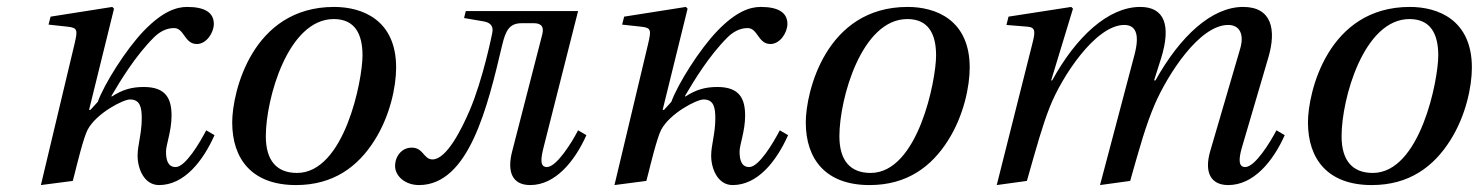

<svg xmlns="http://www.w3.org/2000/svg" viewBox="-20 -522 4267 554"><path d="M98 12 190 0 196 -23C200 -39 221 -126 233 -148C258 -195 335 -235 355 -235C385 -235 389 -211 389 -180C389 -137 377 -103 377 -73C377 -35 396 12 439 12C511 12 565 -56 599 -132L575 -146C557 -111 515 -40 487 -40C464 -40 459 -61 459 -85C459 -104 475 -144 475 -188C475 -236 460 -271 395 -271C361 -271 334 -264 302 -243V-246C328 -290 370 -360 424 -414C438 -428 458 -441 482 -441C512 -441 512 -395 548 -395C576 -395 597 -428 597 -453C597 -485 572 -502 520 -502C489 -502 449 -489 395 -433C343 -379 281 -280 262 -228L241 -205H237L309 -497L304 -502L126 -474L120 -451L175 -445C205 -442 204 -434 195 -395Z M650 -169C650 -62 708 12 834 12C943 12 1013 -42 1060 -116C1106 -188 1123 -273 1123 -327C1123 -465 1025 -502 944 -502C707 -502 650 -255 650 -169ZM747 -129C747 -237 811 -467 943 -467C1004 -467 1026 -424 1026 -362C1026 -291 974 -23 837 -23C779 -23 747 -58 747 -129Z M1120 -43C1120 -14 1149 12 1189 12C1333 12 1387 -214 1429 -392C1439 -434 1450 -455 1485 -455H1520C1536 -455 1551 -450 1545 -424L1458 -86C1443 -29 1456 12 1510 12C1582 12 1638 -56 1672 -132L1648 -146C1630 -111 1586 -40 1558 -40C1538 -40 1540 -63 1548 -95L1648 -490H1324L1319 -470L1377 -460C1391 -457 1406 -450 1400 -425C1400 -425 1374 -294 1335 -203C1311 -147 1268 -62 1228 -62C1202 -62 1202 -96 1168 -96C1139 -96 1120 -71 1120 -43Z M1753 12 1845 0 1851 -23C1855 -39 1876 -126 1888 -148C1913 -195 1990 -235 2010 -235C2040 -235 2044 -211 2044 -180C2044 -137 2032 -103 2032 -73C2032 -35 2051 12 2094 12C2166 12 2220 -56 2254 -132L2230 -146C2212 -111 2170 -40 2142 -40C2119 -40 2114 -61 2114 -85C2114 -104 2130 -144 2130 -188C2130 -236 2115 -271 2050 -271C2016 -271 1989 -264 1957 -243V-246C1983 -290 2025 -360 2079 -414C2093 -428 2113 -441 2137 -441C2167 -441 2167 -395 2203 -395C2231 -395 2252 -428 2252 -453C2252 -485 2227 -502 2175 -502C2144 -502 2104 -489 2050 -433C1998 -379 1936 -280 1917 -228L1896 -205H1892L1964 -497L1959 -502L1781 -474L1775 -451L1830 -445C1860 -442 1859 -434 1850 -395Z M2305 -169C2305 -62 2363 12 2489 12C2598 12 2668 -42 2715 -116C2761 -188 2778 -273 2778 -327C2778 -465 2680 -502 2599 -502C2362 -502 2305 -255 2305 -169ZM2402 -129C2402 -237 2466 -467 2598 -467C2659 -467 2681 -424 2681 -362C2681 -291 2629 -23 2492 -23C2434 -23 2402 -58 2402 -129Z M2856 12 2943 0C2972 -102 2988 -160 3009 -213C3043 -300 3141 -450 3224 -450C3254 -450 3270 -428 3254 -366L3180 -86L3154 12L3241 0C3270 -102 3286 -160 3312 -221C3349 -306 3440 -450 3524 -450C3557 -450 3571 -423 3558 -380L3472 -86C3454 -24 3474 12 3524 12C3597 12 3653 -56 3687 -132L3663 -146C3645 -111 3601 -40 3573 -40C3553 -40 3554 -63 3563 -95L3640 -357C3663 -436 3650 -502 3567 -502C3477 -502 3386 -419 3314 -290H3310L3330 -353C3360 -449 3340 -502 3270 -502C3178 -502 3085 -416 3016 -290H3013L3076 -497L3071 -502L2890 -474L2884 -450L2945 -445C2969 -443 2967 -429 2959 -397Z M3754 -169C3754 -62 3812 12 3938 12C4047 12 4117 -42 4164 -116C4210 -188 4227 -273 4227 -327C4227 -465 4129 -502 4048 -502C3811 -502 3754 -255 3754 -169ZM3851 -129C3851 -237 3915 -467 4047 -467C4108 -467 4130 -424 4130 -362C4130 -291 4078 -23 3941 -23C3883 -23 3851 -58 3851 -129Z"/></svg>

Font: Heuristica
Style: Italic
Weight: 400
Italic angle: -13°
Version: Version 1.0.1